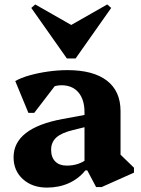

<svg xmlns="http://www.w3.org/2000/svg" viewBox="-20 -828 635 863"><path d="M412 12.8 372.2 -62.2H359.8V-323.4Q359.8 -380.6 332.5 -412.7Q305.2 -444.8 256 -444.8Q228 -444.8 203.3 -431.1Q178.6 -417.4 163.6 -393L164.8 -489H263L134 -320.8H107.6L48.6 -463.6Q73.2 -478 111.9 -489Q150.6 -500 195.5 -506.4Q240.4 -512.8 283.4 -512.8Q399.2 -512.8 460.5 -465.6Q521.8 -418.4 521.8 -328.4V-100.2L479.2 -174L582.2 -74.2V-52L437 12.8ZM190.6 15.2Q124.8 15.2 82.9 -22.8Q41 -60.8 41 -121Q41 -252 260.8 -293L383.2 -315.6V-262L308.8 -243.6Q256.6 -231.2 233.2 -210Q209.8 -188.8 209.8 -154.6Q209.8 -120.8 228.4 -102.2Q247 -83.6 279.8 -83.6Q336.2 -83.6 374.8 -116.2V-62.2H363.8Q333.4 -24.4 289.1 -4.6Q244.8 15.2 190.6 15.2ZM138.4 -808 306.2 -712.4H294.2L462 -808L479.8 -792.4L319.8 -565.2H280.6L120.6 -792.4Z"/></svg>

Font: Platypi Light
Style: Regular
Weight: 300
Designer: David Sargent
Foundry: Bolt Cutter Type
Version: Version 1.200